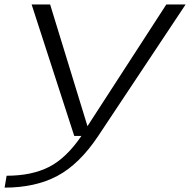

<svg xmlns="http://www.w3.org/2000/svg" viewBox="-44 -606 858 856"><path d="M287 0 97 -586H179.5L346 -43.5L697.5 -586H783.5L394 0Q310.5 125.5 212.2 178Q114 230.5 -23.5 230.5L-14.5 177.5Q97.5 177.5 175 138Q251.5 99 319 0Z"/></svg>

Font: Anybody UltraExpanded Light
Style: Italic
Weight: 300
Width: 9
Italic angle: -10°
Designer: Tyler Finck
Foundry: Etcetera Type Company
Version: Version 1.010; ttfautohint (v1.8.3) -l 8 -r 50 -G 200 -x 14 